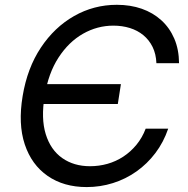

<svg xmlns="http://www.w3.org/2000/svg" viewBox="-20 -757 769 787"><path d="M335.4 9.8Q241.2 9.8 175.3 -35.9Q109.4 -81.5 81.5 -165.3Q53.7 -249 72.8 -363.3Q91.8 -478 147.5 -561.8Q203.1 -645.5 283.9 -691.4Q364.7 -737.3 459 -737.3Q514.6 -737.3 560.8 -721.2Q606.9 -705.1 641.1 -674.1Q675.3 -643.1 694.3 -598.9Q713.4 -554.7 713.9 -498H621.1Q619.6 -535.6 605.5 -564.5Q591.3 -593.3 567.6 -612.8Q543.9 -632.3 512.5 -642.1Q481 -651.9 444.8 -651.9Q378.9 -651.9 320.3 -618.7Q261.7 -585.4 220 -521.2Q178.2 -457 163.1 -364.3Q147.5 -271.5 167.5 -207Q187.5 -142.6 235.1 -109.1Q282.7 -75.7 349.1 -75.7Q385.7 -75.7 420.4 -85.4Q455.1 -95.2 485.4 -115Q515.6 -134.8 539.3 -163.6Q563 -192.4 577.1 -229.5H669.4Q650.4 -173.8 616.9 -129.6Q583.5 -85.4 539.3 -54.2Q495.1 -22.9 443.1 -6.6Q391.1 9.8 335.4 9.8ZM125 -330.6 138.2 -412.1H475.6L462.9 -330.6Z"/></svg>

Font: Inter 16pt
Style: Italic
Weight: 400
Italic angle: -9.3988°
Version: Version 4.001;git-66647c0bb